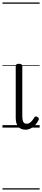

<svg xmlns="http://www.w3.org/2000/svg" viewBox="-20 -1030 340 1550"><path d="M186 17Q148 17 127.5 -7Q107 -31 107 -79V-496Q107 -506 113 -510.5Q119 -515 132 -515Q146 -515 153 -510.5Q160 -506 160 -496V-92Q160 -63 167.5 -47Q175 -31 196 -31Q207 -31 217 -36.5Q227 -42 237 -53.5Q247 -65 258 -83Q262 -90 269 -90Q276 -90 283 -85Q291 -81 293 -74.5Q295 -68 292 -62Q280 -37 263 -19.5Q246 -2 226.5 7.5Q207 17 186 17ZM0 490H300V500H0ZM0 -20H300V0H0ZM0 -505H300V-500H0ZM0 -1010H300V-1000H0Z"/></svg>

Font: Playwrite PE Guides
Style: Regular
Weight: 400
Designer: Veronika Burian, José Scaglione
Foundry: TypeTogether
Version: Version 1.003